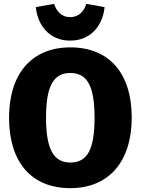

<svg xmlns="http://www.w3.org/2000/svg" viewBox="-20 -959 730 997"><path d="M344 -748C457 -748 515 -834 523 -922L428 -939C417 -901 390 -870 344 -870C299 -870 273 -901 261 -939L166 -922C174 -834 232 -748 344 -748ZM345 -713C143 -713 27 -574 27 -348C27 -117 143 18 345 18C547 18 664 -122 664 -348C664 -579 547 -713 345 -713ZM345 -580C431 -580 471 -516 471 -348C471 -180 432 -115 345 -115C261 -115 219 -180 219 -348C219 -516 260 -580 345 -580Z"/></svg>

Font: Fira Sans ExtraBold
Style: Regular
Weight: 800
Designer: bBox Type GmbH & Carrois Corporate GbR & Edenspiekermann AG
Foundry: bBox Type GmbH & Carrois Corporate GbR & Edenspiekermann AG
Version: Version 4.300;PS 004.300;hotconv 1.0.88;makeotf.lib2.5.64775